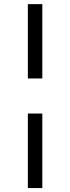

<svg xmlns="http://www.w3.org/2000/svg" viewBox="-20 -827 346 946"><path d="M188.5 -267.6V99.6H117.2V-267.6ZM188.5 -440.4H117.2V-806.6H188.5Z"/></svg>

Font: Pretendard JP
Style: Regular
Weight: 400
Designer: Base glyphs from Inter by Rasmus Andersson; Hangeul glyphs from Noto Sans CJK(Source Han Sans) by Jang Soo-young and Kan
Foundry: Kil Hyung-jin
Version: Version 1.309